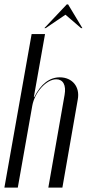

<svg xmlns="http://www.w3.org/2000/svg" viewBox="-35 -854 406 874"><path d="M167 -726H173L263 -787L334 -726H340L275 -834H269ZM121 -412H119L170 -699H109L-15 0H46L112 -373C123 -434 176 -493 221 -493C252 -493 267 -467 259 -422L185 0H249L319 -401C330 -459 294 -502 237 -502C191 -502 151 -472 121 -412Z"/></svg>

Font: Moniqa Ita Display
Style: Italic
Weight: 400
Italic angle: -10°
Designer: Rajesh Rajput
Foundry: Rajesh Rajput
Version: Version 1.000